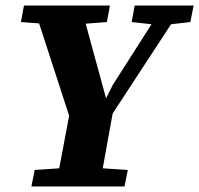

<svg xmlns="http://www.w3.org/2000/svg" viewBox="-20 -677 723 697"><path d="M458 -597 469 -657H683L671 -597L601 -589L389 -265Q380 -216 371 -166Q362 -116 353 -66L444 -60L432 0H94L106 -60L195 -66L231 -257L122 -592L56 -597L67 -657H379L368 -597L291 -591L365 -320L389 -368L530 -589Z"/></svg>

Font: Source Serif 4 SmText
Style: Bold Italic
Weight: 700
Italic angle: -12°
Designer: Frank Grießhammer
Foundry: Adobe
Version: Version 4.005;hotconv 1.1.0;makeotfexe 2.6.0